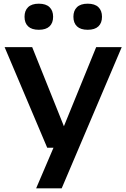

<svg xmlns="http://www.w3.org/2000/svg" viewBox="-20 -801 685 1041"><path d="M501.5 -545.5H640L314.5 220H176L270 0H236L5 -545.5H154.5L326.5 -116.5ZM113 -710Q113 -743.5 132.5 -762.2Q152 -781 190.5 -781Q229 -781 248.5 -762.2Q268 -743.5 268 -710Q268 -676.5 248.5 -658Q229 -639.5 190.5 -639.5Q152 -639.5 132.5 -658Q113 -676.5 113 -710ZM378 -710Q378 -743.5 397.5 -762.2Q417 -781 455.5 -781Q494 -781 513.5 -762.2Q533 -743.5 533 -710Q533 -676.5 513.5 -658Q494 -639.5 455.5 -639.5Q417 -639.5 397.5 -658Q378 -676.5 378 -710Z"/></svg>

Font: Encode Sans Expanded SemiBold
Style: Regular
Weight: 600
Width: 7
Designer: Multiple Designers
Foundry: Impallari Type
Version: Version 2.000